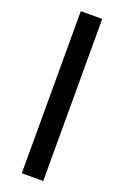

<svg xmlns="http://www.w3.org/2000/svg" viewBox="-169 -822 642 994"><g transform="rotate(20 152.0 -324.5)"><path d="M93 122V-771H211V122Z"/></g></svg>

Font: Karmilla
Style: Bold
Weight: 700
Designer: Jonathan Pinhorn
Version: Version 1.000